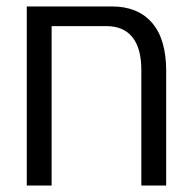

<svg xmlns="http://www.w3.org/2000/svg" viewBox="-20 -575 603 595"><path d="M495 -355V0H418V-358Q418 -425 390.5 -459.5Q363 -494 310 -494H140V0H63V-529V-555H327Q407 -555 451 -504.5Q495 -454 495 -355Z"/></svg>

Font: Assistant-zap
Style: zap
Weight: 400
Designer: Hebrew By Ben Nathan, Latin by Paul Hunt
Version: Version 2.001